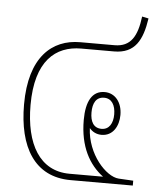

<svg xmlns="http://www.w3.org/2000/svg" viewBox="-48 -665 587 707"><g transform="rotate(5 245.5 -311.5)"><path d="M239 0H469V-18L415 -21C368 -24 297 -101 293 -197C304 -184 319 -176 338 -176C380 -176 401 -214 401 -255C401 -301 375 -334 336 -334C290 -334 268 -294 268 -225C268 -126 305 -62 357 -23H233C123 -23 68 -118 68 -263C68 -426 141 -486 236 -486H357C435 -486 461 -538 473 -618L449 -623C440 -550 417 -509 357 -509H230C126 -509 44 -438 44 -263C44 -106 105 0 239 0ZM336 -198C306 -198 294 -222 294 -255C294 -289 306 -313 336 -313C364 -313 378 -289 378 -255C378 -222 364 -198 336 -198Z"/></g></svg>

Font: Noto Sans Thai Looped Condensed Thin
Style: Regular
Weight: 100
Width: 3
Designer: Sasikarn Vongin, Ben Mitchell
Foundry: The Fontpad Ltd
Version: Version 1.001